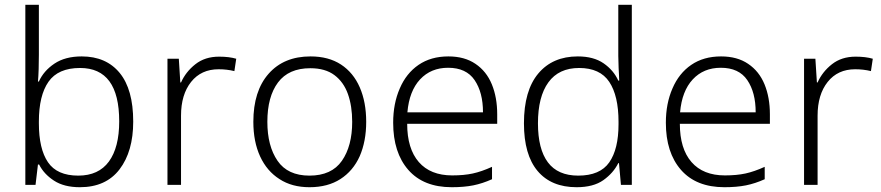

<svg xmlns="http://www.w3.org/2000/svg" viewBox="-20 -780 3718 810"><path d="M86.9 0V-759.8H144V-549.8Q144 -522 143.1 -489Q142.1 -456.1 140.1 -436H144Q164.1 -481 209.5 -511.5Q254.9 -542 324.7 -542Q427.7 -542 484.9 -472.4Q542 -402.8 542 -267.1Q542 -141.1 484.4 -65.7Q426.8 9.8 316.9 9.8Q250 9.8 207.5 -18.1Q165 -45.9 145 -85.9H140.1L129.9 0ZM317.9 -493.2Q225.1 -493.2 184.6 -435.1Q144 -377 144 -267.1V-259.8Q144 -151.9 182.4 -95.5Q220.7 -39.1 310.1 -39.1Q396 -39.1 439.5 -98.6Q482.9 -158.2 482.9 -268.1Q482.9 -493.2 317.9 -493.2Z M904.3 -541Q946.8 -541 976.6 -532.2L968.8 -480Q937.5 -487.8 902.3 -487.8Q828.6 -487.8 786.1 -434.3Q743.7 -380.9 743.7 -292V0H686.5V-532.2H734.4L740.7 -432.1H743.7Q763.7 -477.1 804.2 -509Q844.7 -541 904.3 -541Z M1524.9 -266.1Q1524.9 -184.1 1497.6 -121.1Q1469.7 -59.1 1416.3 -24.7Q1362.8 9.8 1285.6 9.8Q1211.4 9.8 1159.2 -24.4Q1106 -58.1 1077.4 -120.1Q1048.8 -182.1 1048.8 -266.1Q1048.8 -396 1113.3 -469Q1177.7 -542 1290 -542Q1366.2 -542 1418.5 -507.8Q1470.7 -473.6 1497.8 -411.4Q1524.9 -349.1 1524.9 -266.1ZM1107.9 -266.1Q1107.9 -164.1 1150.9 -101.6Q1193.8 -39.1 1285.6 -39.1Q1378.9 -39.1 1422.4 -101.6Q1465.8 -164.1 1465.8 -266.1Q1465.8 -332.5 1447.8 -383.3Q1429.7 -434.1 1390.9 -463.1Q1352.1 -492.2 1289.1 -492.2Q1197.8 -492.2 1152.8 -432.1Q1107.9 -372.1 1107.9 -266.1Z M1871.6 -542Q1939.9 -542 1985.8 -510.7Q2032.2 -479.5 2054.9 -424.3Q2077.6 -369.1 2077.6 -297.9V-257.8H1697.8Q1697.8 -152.8 1746.8 -96.4Q1795.9 -40 1887.7 -40Q1937.5 -40 1974.6 -48.1Q2011.7 -56.2 2055.7 -76.2V-23.9Q2015.6 -5.9 1976.6 2Q1937.5 9.8 1885.7 9.8Q1766.6 9.8 1702.6 -63.2Q1638.7 -136.2 1638.7 -262.2Q1638.7 -343.3 1666.5 -406.7Q1693.8 -470.7 1745.8 -506.3Q1797.9 -542 1871.6 -542ZM1870.6 -494.1Q1797.9 -494.1 1752.2 -445.1Q1706.5 -396 1698.7 -306.2H2017.6Q2017.6 -390.1 1982.2 -442.1Q1946.8 -494.1 1870.6 -494.1Z M2412.6 9.8Q2305.7 9.8 2248 -58.6Q2190.4 -127 2190.4 -259.8Q2190.4 -397.9 2251 -470Q2311.5 -542 2417.5 -542Q2484.4 -542 2526.4 -512.9Q2568.4 -483.9 2588.4 -439.9H2592.3Q2591.8 -452.1 2591.3 -465.3Q2590.8 -478.5 2589.8 -493.2Q2588.4 -522 2588.4 -543.9V-759.8H2645.5V0H2599.6L2591.3 -91.8H2588.4Q2567.4 -49.8 2525.4 -20Q2483.4 9.8 2412.6 9.8ZM2419.4 -39.1Q2511.2 -39.1 2550.3 -95Q2589.4 -150.9 2589.4 -255.9V-266.1Q2589.4 -376 2550.3 -434.6Q2511.2 -493.2 2423.3 -493.2Q2337.4 -493.2 2293.5 -432.6Q2249.5 -372.1 2249.5 -259.8Q2249.5 -150.9 2291.5 -95Q2333.5 -39.1 2419.4 -39.1Z M3022 -542Q3090.3 -542 3136.2 -510.7Q3182.6 -479.5 3205.3 -424.3Q3228 -369.1 3228 -297.9V-257.8H2848.1Q2848.1 -152.8 2897.2 -96.4Q2946.3 -40 3038.1 -40Q3087.9 -40 3125 -48.1Q3162.1 -56.2 3206.1 -76.2V-23.9Q3166 -5.9 3127 2Q3087.9 9.8 3036.1 9.8Q2917 9.8 2853 -63.2Q2789.1 -136.2 2789.1 -262.2Q2789.1 -343.3 2816.9 -406.7Q2844.2 -470.7 2896.2 -506.3Q2948.2 -542 3022 -542ZM3021 -494.1Q2948.2 -494.1 2902.6 -445.1Q2856.9 -396 2849.1 -306.2H3168Q3168 -390.1 3132.6 -442.1Q3097.2 -494.1 3021 -494.1Z M3589.8 -541Q3632.3 -541 3662.1 -532.2L3654.3 -480Q3623 -487.8 3587.9 -487.8Q3514.2 -487.8 3471.7 -434.3Q3429.2 -380.9 3429.2 -292V0H3372.1V-532.2H3419.9L3426.3 -432.1H3429.2Q3449.2 -477.1 3489.7 -509Q3530.3 -541 3589.8 -541Z"/></svg>

Font: Nokora Light
Style: Regular
Weight: 300
Designer: Danh Hong
Version: Version 8.000; ttfautohint (v1.8.3)